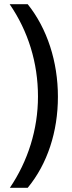

<svg xmlns="http://www.w3.org/2000/svg" viewBox="-20 -737 342 915"><path d="M256 -276C256 -443 205 -601 112 -717H26C114 -589 161 -438 161 -277C161 -120 113 31 27 158H112C206 44 256 -109 256 -276Z"/></svg>

Font: Noto Sans Gujarati Condensed Medium
Style: Regular
Weight: 500
Width: 3
Designer: Jelle Bosma - Monotype Design Team, Universal Thirst
Foundry: Monotype Imaging Inc.
Version: Version 2.106